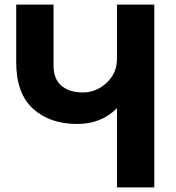

<svg xmlns="http://www.w3.org/2000/svg" viewBox="-20 -819 769 839"><path d="M50.8 -547.9V-798.8H213.9V-533.2Q213.9 -473.6 248.5 -444.3Q283.2 -415 341.8 -415Q400.4 -415 445.8 -457Q491.2 -499 491.2 -562.5V-798.8H654.3V0H491.2V-344.7H489.3Q421.9 -277.3 317.4 -277.3Q198.2 -277.3 124.5 -343.8Q50.8 -410.2 50.8 -547.9Z"/></svg>

Font: Gothic A1 Black
Style: Regular
Weight: 900
Version: Version 2.50